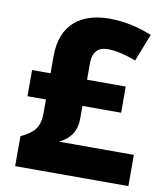

<svg xmlns="http://www.w3.org/2000/svg" viewBox="-82 -792 741 860"><g transform="rotate(10 289.0 -362.0)"><path d="M347 -724C223 -724 129 -664 129 -515V-437H45V-318H129V-257C129 -185 99 -163 45 -136V0H560V-142H219C254 -159 295 -190 295 -258V-318H471V-437H295V-512C295 -570 326 -588 363 -588C399 -588 444 -578 492 -559L541 -684C486 -707 419 -724 347 -724Z"/></g></svg>

Font: Noto Sans Bengali UI ExtraBold
Style: Regular
Weight: 800
Designer: Jelle Bosma - Monotype Design Team
Foundry: Monotype Imaging Inc.
Version: Version 2.003